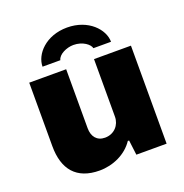

<svg xmlns="http://www.w3.org/2000/svg" viewBox="-132 -842 930 972"><g transform="rotate(-20 333.5 -356.5)"><path d="M333 -725C218 -725 149 -648 149 -581H245C251 -610 296 -631 333 -631C383 -631 419 -602 423 -581H518C518 -648 447 -725 333 -725ZM242 12C314 12 387 -21 426 -80H433L443 0H606V-528H407V-218C407 -173 374 -135 324 -135C280 -135 257 -166 257 -210V-528H58V-186C58 -61 117 12 242 12Z"/></g></svg>

Font: Archivo Black
Style: Regular
Weight: 900
Designer: Hector Gatti
Foundry: Omnibus-Type
Version: Version 2.001